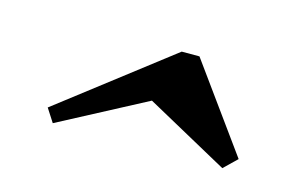

<svg xmlns="http://www.w3.org/2000/svg" viewBox="-41 -489 539 346"><g transform="rotate(15 229.0 -315.5)"><path d="M72.6 -223.4 56.5 -248.4 263.7 -408.1H296.8L412.9 -247.6L388.7 -224.2L234.7 -308.9Z"/></g></svg>

Font: Playfair 9pt
Style: Bold Italic
Weight: 700
Italic angle: -15.6°
Designer: Claus Eggers Sørensen
Foundry: Claus Eggers Sørensen
Version: Version 2.203